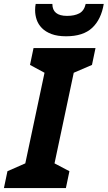

<svg xmlns="http://www.w3.org/2000/svg" viewBox="-49 -959 549 979"><path d="M-29 0 -11 -86 80 -126 178 -588 104 -628 122 -714H438L420 -628L327 -588L229 -126L305 -86L287 0ZM130 -907Q130 -926 133 -939H218Q218 -878 293 -878Q331 -878 355.5 -891Q380 -904 388 -939H480Q467 -860 421 -817Q375 -774 288 -774Q244 -774 213.5 -785.5Q183 -797 164.5 -816Q146 -835 138 -858.5Q130 -882 130 -907Z"/></svg>

Font: BC Sans
Style: Bold Italic
Weight: 700
Italic angle: -12°
Designer: Monotype Design Team
Province of B.C.
Foundry: Monotype Imaging Inc.
Version: Version 2.000;GOOG;noto-source:20170915:90ef993387c0